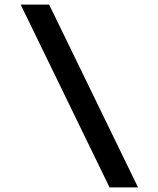

<svg xmlns="http://www.w3.org/2000/svg" viewBox="-20 -719 690 836"><path d="M581 97H457L70 -699H194Z"/></svg>

Font: Azeret Mono Medium
Style: Regular
Weight: 500
Designer: Martin Vácha
Foundry: Displaay
Version: Version 1.002